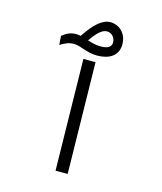

<svg xmlns="http://www.w3.org/2000/svg" viewBox="-118 -884 821 971"><g transform="rotate(15 293.0 -398.5)"><path d="M265.1 0H328.6L318.4 -582.5H254.9ZM316.9 -616.7C379.4 -616.7 426.3 -644 426.3 -704.1C426.3 -759.8 387.7 -797.4 338.9 -797.4C296.9 -797.4 254.9 -757.8 211.4 -691.4C203.1 -693.4 194.8 -694.3 186 -694.3C158.7 -694.3 133.8 -682.1 115.2 -665.5L118.7 -619.1C143.6 -634.3 162.6 -643.6 190.4 -643.6C224.6 -643.6 260.7 -616.7 316.9 -616.7ZM253.4 -679.2C282.7 -722.2 309.1 -748 334.5 -748C360.8 -748 378.4 -725.6 378.4 -701.7C378.4 -678.2 359.4 -666 323.2 -666C296.4 -666 274.4 -672.4 253.4 -679.2Z"/></g></svg>

Font: Cascadia Mono NF Light
Style: Regular
Weight: 300
Monospace: yes
Designer: Aaron Bell
Foundry: Saja Typeworks
Version: Version 2404.023